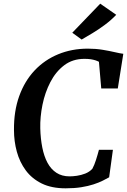

<svg xmlns="http://www.w3.org/2000/svg" viewBox="-20 -1016 690 1044"><path d="M337 8Q260.5 8 207 -18.2Q153.5 -44.5 120.2 -89.5Q87 -134.5 71.5 -191.2Q56 -248 56 -309Q55 -411.5 84.5 -493.5Q114 -575.5 168.2 -633Q222.5 -690.5 296.5 -721Q370.5 -751.5 458 -751.5Q501 -751.5 538.5 -745.2Q576 -739 604.8 -732.2Q633.5 -725.5 650.5 -723.5L620.5 -535H530.5L518 -680Q509.5 -684.5 498.8 -688Q488 -691.5 473.5 -693.8Q459 -696 439 -696Q375 -696 329 -661Q283 -626 253.8 -569.5Q224.5 -513 211 -446.5Q197.5 -380 199 -318Q200.5 -261.5 210 -213.8Q219.5 -166 238.2 -131Q257 -96 286.8 -76.5Q316.5 -57 358.5 -57Q375.5 -57 398.2 -60.2Q421 -63.5 443.5 -72.2Q466 -81 482 -98Q487.5 -108 492.5 -120.2Q497.5 -132.5 501.8 -146Q506 -159.5 510.2 -173.5Q514.5 -187.5 518 -201.5H594L573.5 -52Q559.5 -44 538.5 -33.5Q517.5 -23 488.5 -13.5Q459.5 -4 422 2Q384.5 8 337 8ZM424 -801 373 -838 525 -996 612 -935.5Q585 -907 550.8 -881.5Q516.5 -856 483 -835.8Q449.5 -815.5 424 -801Z"/></svg>

Font: Merriweather 20pt SemiBold
Style: Italic
Weight: 600
Italic angle: -7.8°
Version: Version 2.101